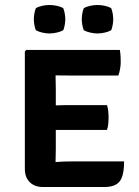

<svg xmlns="http://www.w3.org/2000/svg" viewBox="-20 -748 558 769"><path d="M477 -101.5Q477 -43.5 459 -21.2Q441 1 398.5 1H152Q118.5 1 99 -18.5Q79.5 -38 79.5 -71.5V-542L85 -548H460Q462.5 -534 463 -521.5Q463.5 -509 463.5 -498.5Q463.5 -487.5 461.2 -473.5Q459 -459.5 454 -445.5H262.5Q252.5 -445.5 236.2 -445.8Q220 -446 202.5 -446Q202.5 -433 203 -421Q203.5 -409 203.5 -394V-326Q220.5 -326.5 236.8 -326.8Q253 -327 262.5 -327H408.5Q412.5 -315.5 413.8 -301.5Q415 -287.5 415 -277.5Q415 -267 413.8 -253Q412.5 -239 408.5 -227.5H262.5Q253 -227.5 236.8 -227.5Q220.5 -227.5 203.5 -227.5V-150.5Q203.5 -135.5 203 -124Q202.5 -112.5 202.5 -99.5V-99Q217.5 -100 231.8 -100.8Q246 -101.5 266 -101.5ZM115.5 -671Q115.5 -680.5 117.5 -692.8Q119.5 -705 123.5 -715Q134 -721.5 149.2 -724.8Q164.5 -728 178.5 -728Q192 -728 207.5 -724.8Q223 -721.5 233.5 -715Q237.5 -705 239.5 -692.8Q241.5 -680.5 241.5 -671Q241.5 -661.5 239.5 -649.2Q237.5 -637 233.5 -627Q223 -621 207.5 -617.5Q192 -614 178.5 -614Q164.5 -614 149.2 -617.5Q134 -621 123.5 -627Q119.5 -637 117.5 -649.2Q115.5 -661.5 115.5 -671ZM307.5 -671Q307.5 -680.5 309.5 -692.8Q311.5 -705 315.5 -715Q326 -721.5 341.5 -724.8Q357 -728 370.5 -728Q384.5 -728 399.8 -724.8Q415 -721.5 425.5 -715Q429.5 -705 431.5 -692.8Q433.5 -680.5 433.5 -671Q433.5 -661.5 431.5 -649.2Q429.5 -637 425.5 -627Q415 -621 399.8 -617.5Q384.5 -614 370.5 -614Q357 -614 341.5 -617.5Q326 -621 315.5 -627Q311.5 -637 309.5 -649.2Q307.5 -661.5 307.5 -671Z"/></svg>

Font: Signika Negative SC SemiBold
Style: Regular
Weight: 600
Designer: Anna Giedryś
Foundry: Anna Giedryś
Version: Version 2.000; ttfautohint (v1.8.3) -l 8 -r 50 -G 200 -x 9 -